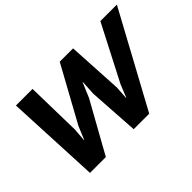

<svg xmlns="http://www.w3.org/2000/svg" viewBox="-105 -920 1209 1209"><g transform="rotate(-45 500.0 -315.0)"><path d="M853 -629.9H1000L658.2 0H520L498 -337.9L503.9 -437H502L460 -337.9L272 0H130.9L101.1 -629.9H249L256.8 -259.8L250 -172.9H252L288.1 -259.8L491.2 -629.9H609.9L630.9 -259.8L625 -172.9H627L662.1 -259.8Z"/></g></svg>

Font: Sinkin Sans 600 SemiBold Italic
Style: Regular
Weight: 600
Italic angle: -112°
Designer: Keith Bates
Foundry: K-Type
Version: Sinkin Sans (version 1.0)  by Keith Bates   •   © 2014   www